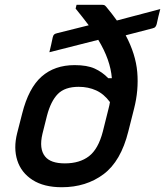

<svg xmlns="http://www.w3.org/2000/svg" viewBox="-20 -774 692 805"><path d="M293 -501Q345 -501 377 -486.5Q409 -472 434 -446H449Q443 -523 392 -607L187 -555Q191 -572 194.5 -586.5Q198 -601 201 -617Q203 -626 207 -629.5Q211 -633 220 -635L352 -668Q328 -700 297 -738L301 -754H407Q412 -754 416 -753Q420 -752 425 -746Q450 -716 470 -688L652 -736Q648 -720 644 -704.5Q640 -689 637 -673Q635 -666 631.5 -661.5Q628 -657 619 -655L507 -626Q549 -547 555.5 -471.5Q562 -396 542 -318L518 -223Q487 -98 414 -43.5Q341 11 239 11Q164 11 116.5 -19.5Q69 -50 52.5 -101.5Q36 -153 52 -216L73 -298Q100 -405 154.5 -453Q209 -501 293 -501ZM169 -118Q192 -89 252 -89Q314 -89 353 -119Q392 -149 411 -222L435 -318Q439 -333 441 -346Q416 -380 383 -395Q350 -410 310 -410Q252 -410 222.5 -380Q193 -350 177 -289L158 -213Q143 -150 169 -118Z"/></svg>

Font: Recursive Sn Lnr St Med
Style: Italic
Weight: 500
Italic angle: -15°
Version: Version 1.079;hotconv 1.0.112;makeotfexe 2.5.65598; ttfautoh